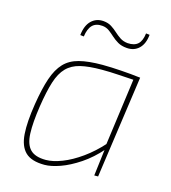

<svg xmlns="http://www.w3.org/2000/svg" viewBox="-105 -770 774 867"><g transform="rotate(15 282.0 -336.0)"><path d="M319 -492Q341 -492 362.5 -491Q384 -490 406.5 -488.5Q429 -487 451.5 -485Q474 -483 498 -480L488 -462Q434 -465 397.5 -467.5Q361 -470 322 -470Q261 -470 222 -460.5Q183 -451 158.5 -426Q134 -401 119.5 -355.5Q105 -310 94 -238Q82 -159 84 -108.5Q86 -58 109 -34.5Q132 -11 182 -11Q215 -11 257.5 -27.5Q300 -44 345.5 -76.5Q391 -109 432 -155V-128Q390 -80 343.5 -49Q297 -18 255 -3Q213 12 182 12Q121 12 92.5 -15.5Q64 -43 60 -99Q56 -155 70 -242Q82 -317 98.5 -365.5Q115 -414 141.5 -442Q168 -470 211 -481Q254 -492 319 -492ZM473 -480H498L430 0H412L427 -122L425 -126ZM273 -684Q295 -682 310.5 -672Q326 -662 339 -650Q352 -638 367 -628Q382 -618 403 -616Q435 -614 451.5 -629.5Q468 -645 472 -680L489 -678Q485 -635 462 -613Q439 -591 404 -594Q379 -596 362 -606Q345 -616 332 -628Q319 -640 305.5 -650Q292 -660 274 -662Q243 -665 226 -648Q209 -631 204 -594L187 -596Q192 -642 215.5 -664.5Q239 -687 273 -684Z"/></g></svg>

Font: Exo 2 Thin
Style: Italic
Weight: 250
Italic angle: -8°
Designer: Natanael Gama
Foundry: Natanael Gama
Version: Version 2.010